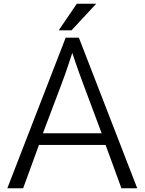

<svg xmlns="http://www.w3.org/2000/svg" viewBox="-20 -970 768 1020"><path d="M360 -809 491 -950H388L292 -809ZM709 30 399 -770H329L19 30H103L187 -200H541L625 30ZM520 -262H208L307 -524C336 -599 362 -685 364 -689C366 -682 392 -604 421 -527Z"/></svg>

Font: LINE Seed JP App_OTF Regular
Style: Regular
Weight: 400
Designer: LY Corporation & Fontrix & Fontworks
Version: Version 1.002